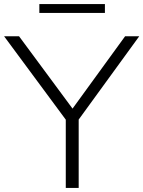

<svg xmlns="http://www.w3.org/2000/svg" viewBox="-31 -917 700 937"><path d="M290 0V-333L-11 -740H62L323 -387L579.5 -740H648.5L353 -333.5V0ZM161 -854V-897H481V-854Z"/></svg>

Font: Encode Sans Exp Lt
Style: Regular
Weight: 300
Width: 7
Designer: Multiple Designers
Foundry: Impallari Type
Version: Version 3.002; ttfautohint (v1.8.3) -l 8 -r 50 -G 200 -x 14 